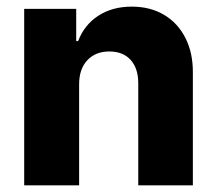

<svg xmlns="http://www.w3.org/2000/svg" viewBox="-20 -557 650 577"><path d="M217.8 0H52.7V-530.3H209V-433.6H214.8Q233.4 -482.4 275.6 -509.8Q317.9 -537.1 376 -537.1Q431.2 -537.1 472.9 -512.5Q514.6 -487.8 537.4 -442.6Q560.1 -397.5 559.6 -337.9V0H395.5V-306.6Q395.5 -351.6 372.6 -377Q349.6 -402.3 308.6 -402.3Q267.1 -402.3 242.4 -376Q217.8 -349.6 217.8 -303.7Z"/></svg>

Font: WEMIX Pretendard ExtraBold
Style: Regular
Weight: 800
Designer: Base glyphs from Inter by Rasmus Andersson; Hangeul glyphs from Noto Sans CJK(Source Han Sans) by Jang Soo-young and Kan
Foundry: Kil Hyung-jin
Version: Version 1.000